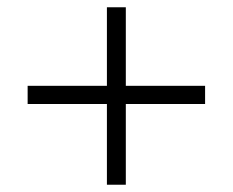

<svg xmlns="http://www.w3.org/2000/svg" viewBox="-20 -548 640 528"><path d="M274 -40V-262H56V-312H274V-528H326V-312H544V-262H326V-40Z"/></svg>

Font: Nunito Sans Light
Style: Regular
Weight: 300
Designer: Vernon Adams
Foundry: Vernon Adams
Version: Version 3.101; ttfautohint (v1.8.4.7-5d5b);gftools[0.9.27]